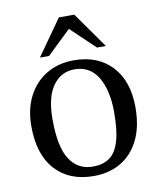

<svg xmlns="http://www.w3.org/2000/svg" viewBox="-79 -737 671 809"><g transform="rotate(-10 257.0 -332.0)"><path d="M258 10Q153 10 93.5 -55.5Q34 -121 34 -242Q34 -315 62 -369.5Q90 -424 140.5 -454.5Q191 -485 258 -485Q361 -485 420.5 -421Q480 -357 480 -246Q480 -162 451.5 -105Q423 -48 373 -19Q323 10 258 10ZM262 -30Q303 -30 331 -49Q359 -68 373.5 -114Q388 -160 388 -241Q388 -333 354.5 -390Q321 -447 254 -447Q197 -447 162 -399Q127 -351 127 -255Q127 -136 162.5 -82.5Q198 -29 262 -30ZM159 -521H120L228 -674H294L402 -521H364L261 -619Z"/></g></svg>

Font: STIX Two Text
Style: Regular
Weight: 400
Designer: Ross Mills, John Hudson & Paul Hanslow, Tiro Typeworks Ltd; with prior portions MicroPress Inc., and Coen Hoffman.
Foundry: Tiro Typeworks Ltd
Version: Version 2.13 b171